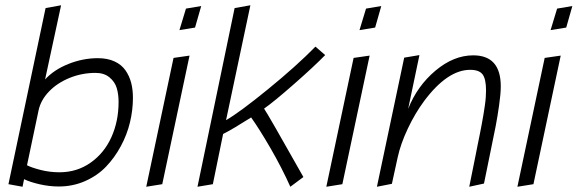

<svg xmlns="http://www.w3.org/2000/svg" viewBox="-20 -712 2202 732"><path d="M353 -490.2Q296.4 -490.2 241.2 -468.3Q186 -446.3 151.9 -409.2L212.9 -691.9L153.8 -681.2L12.2 -9.8L65.9 0L71.8 -28.8Q95.2 -17.6 131.6 -9.3Q168 -1 204.1 -1Q257.8 -1 304.7 -21.7Q351.6 -42.5 384.3 -76.7Q417 -110.8 440.7 -154.8Q464.4 -198.7 475.6 -245.8Q486.8 -293 486.8 -338.9Q486.8 -370.6 480 -396.7Q473.1 -422.9 458 -444.3Q442.9 -465.8 416.3 -478Q389.6 -490.2 353 -490.2ZM207 -55.2Q168.9 -55.2 134.3 -64.2Q99.6 -73.2 83 -82L127 -291Q135.3 -330.1 166.5 -362.8Q197.8 -395.5 244.9 -414.8Q292 -434.1 344.2 -434.1Q377 -434.1 397.5 -417Q418 -399.9 425 -376.5Q432.1 -353 432.1 -323.2Q432.1 -250 404.8 -189.2Q377.4 -128.4 325.4 -91.8Q273.4 -55.2 207 -55.2Z M747.1 -689 689 -679.2 664.1 -597.2 723.6 -606.9ZM641.6 -491.2 537.6 0 598.6 -9.8 702.6 -500Z M986.8 -297.9Q1024.4 -324.2 1100.3 -390.9Q1176.3 -457.5 1219.7 -502L1182.6 -534.2Q1110.4 -460.4 1001.7 -371.8Q893.1 -283.2 841.8 -253.9L934.6 -691.9L874.5 -681.2L732.9 0L791.5 -9.8L830.6 -201.2Q865.7 -218.8 937.5 -264.2Q969.7 -218.8 1012 -145.8Q1054.2 -72.8 1086.9 0L1136.7 -37.1Q1001 -277.8 986.8 -297.9Z M1433.6 -689 1375.5 -679.2 1350.6 -597.2 1410.2 -606.9ZM1328.1 -491.2 1224.1 0 1285.2 -9.8 1389.2 -500Z M1579.1 -502 1521 -492.2 1417 0 1474.1 -11.2 1496.1 -111.8Q1507.3 -163.6 1534.9 -221.9Q1562.5 -280.3 1597.2 -327.1Q1686 -445.8 1772.5 -445.8Q1806.6 -445.8 1819.8 -428.5Q1833 -411.1 1833 -367.2Q1833 -355 1832 -341.1Q1831.1 -327.1 1828.4 -309.1Q1825.7 -291 1823.5 -277.1Q1821.3 -263.2 1816.7 -238.5Q1812 -213.9 1809.3 -200.4Q1806.6 -187 1800.5 -157Q1794.4 -127 1792 -113.8L1769 0L1825.2 -12.2L1846.2 -115.2Q1863.3 -197.3 1869.9 -231.7Q1876.5 -266.1 1882.8 -310.3Q1889.2 -354.5 1889.2 -382.8Q1889.2 -501 1784.2 -501Q1709.5 -501 1639.9 -442.4Q1570.3 -383.8 1536.1 -296.9Z M2162.1 -689 2104 -679.2 2079.1 -597.2 2138.7 -606.9ZM2056.6 -491.2 1952.6 0 2013.7 -9.8 2117.7 -500Z"/></svg>

Font: Comic Neue Angular
Style: Italic
Weight: 400
Italic angle: -12°
Designer: Craig Rozynski
Foundry: Craig Rozynski
Version: Version 2.003